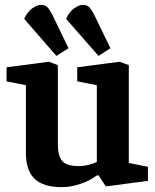

<svg xmlns="http://www.w3.org/2000/svg" viewBox="-20 -761 640 793"><path d="M213 -530 80 -683Q92 -711 112.5 -726Q133 -741 149 -741Q169 -741 179.5 -727Q190 -713 198 -696L263 -562ZM387 -530 253 -683Q265 -711 285.5 -726Q306 -741 322 -741Q342 -741 352.5 -727Q363 -713 371 -696L436 -562ZM236 12Q159 12 123 -22.5Q87 -57 87 -129V-409L7 -425V-483L182 -506L219 -492V-165Q219 -117 237 -96Q255 -75 306 -75Q326 -75 347 -80.5Q368 -86 380 -92V-409L299 -425V-483L474 -506L512 -492V-88L591 -72V-14L417 9L387 -37L379 -36Q352 -15 312 -1.5Q272 12 236 12Z"/></svg>

Font: Faustina Light
Style: Bold
Weight: 700
Version: Version 1.200